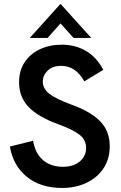

<svg xmlns="http://www.w3.org/2000/svg" viewBox="-20 -938 613 971"><path d="M294 12.5Q184.5 12.5 115.2 -44.2Q46 -101 30 -197L147 -226Q155.5 -179.5 177 -150.5Q198.5 -121.5 229.5 -108Q260.5 -94.5 297.5 -94.5Q352.5 -94.5 384 -121.8Q415.5 -149 415.5 -190.5Q415.5 -229.5 383.5 -255.5Q351.5 -281.5 274 -310Q170.5 -348 123.5 -398Q76.5 -448 76.5 -522.5Q76.5 -581 104.8 -623.5Q133 -666 182 -689Q231 -712 293.5 -712Q359 -712 413 -681.5Q467 -651 502.5 -585L406.5 -526.5Q363 -605 289.5 -605Q246 -605 221.2 -581Q196.5 -557 196.5 -525Q196.5 -490 228.5 -464.5Q260.5 -439 337 -410.5Q437 -375 486 -325.2Q535 -275.5 535 -198.5Q535 -134 503.5 -86.8Q472 -39.5 417.5 -13.5Q363 12.5 294 12.5ZM441.5 -746H352L286 -819.5L220.5 -746H130.5L286 -918.5Z"/></svg>

Font: Acari Sans Neue
Style: Bold
Weight: 700
Designer: Alfredo Marco Pradil (font), Cristiano Sobral (main changes)
Foundry: Hanken Design Co. (font), Cristiano Sobral (main changes)
Version: Version 2.459;March 19, 2022;FontCreator 14.0.0.2808 64-bit;